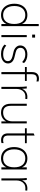

<svg xmlns="http://www.w3.org/2000/svg" viewBox="1478 -2258 787 3784"><g transform="rotate(90 1872.0 -366.5)"><path d="M495 -736V0H453V-100Q431 -48 385.5 -20.5Q340 7 277 7Q211 7 160.5 -25.5Q110 -58 82 -117.5Q54 -177 54 -255Q54 -332 81.5 -390.5Q109 -449 159.5 -480.5Q210 -512 277 -512Q340 -512 385.5 -485Q431 -458 453 -406V-736ZM453 -253Q453 -357 407 -414Q361 -471 278 -471Q194 -471 146.5 -414.5Q99 -358 99 -255Q99 -151 146.5 -92.5Q194 -34 277 -34Q361 -34 407 -91.5Q453 -149 453 -253Z M671 0V-500H712V0ZM663 -664H722V-606H663Z M859 -61 878 -96Q918 -62 956.5 -48.5Q995 -35 1048 -35Q1115 -35 1150 -58.5Q1185 -82 1185 -127Q1185 -163 1162 -184.5Q1139 -206 1088 -219L1003 -239Q946 -252 911 -288Q876 -324 876 -370Q876 -434 924.5 -473Q973 -512 1055 -512Q1108 -512 1152.5 -494.5Q1197 -477 1224 -445L1204 -409Q1170 -440 1134 -455.5Q1098 -471 1055 -471Q992 -471 957.5 -446Q923 -421 923 -376Q923 -338 945 -315Q967 -292 1013 -281L1099 -260Q1165 -245 1198 -212Q1231 -179 1231 -130Q1231 -69 1180.5 -31Q1130 7 1045 7Q927 7 859 -61Z M1443 -589V-500H1576V-464H1443V0H1401V-464H1301V-500H1401V-602Q1401 -672 1435 -706Q1469 -740 1528 -740Q1556 -740 1586 -732V-691Q1559 -699 1533 -699Q1489 -699 1466 -675.5Q1443 -652 1443 -589Z M1933 -509 1930 -471Q1918 -473 1890 -473Q1835 -473 1800 -447.5Q1765 -422 1749 -382.5Q1733 -343 1733 -300V0H1692V-362Q1692 -440 1684 -500H1724L1731 -406Q1751 -458 1793.5 -485Q1836 -512 1891 -512Q1919 -512 1933 -509Z M2413 -500V0H2373V-95Q2349 -46 2303.5 -19.5Q2258 7 2201 7Q2115 7 2070 -41.5Q2025 -90 2025 -184V-500H2066V-188Q2066 -109 2098.5 -71.5Q2131 -34 2198 -34Q2277 -34 2324.5 -83.5Q2372 -133 2372 -215V-500Z M2651 -464V-145Q2651 -81 2674.5 -57.5Q2698 -34 2744 -34Q2774 -34 2800 -43V-2Q2770 6 2740 6Q2680 6 2644.5 -27.5Q2609 -61 2609 -131V-464H2509V-500H2609V-636L2651 -654V-500H2803V-464Z M3320 -500V0H3278V-100Q3256 -48 3210.5 -20.5Q3165 7 3102 7Q3035 7 2984.5 -24.5Q2934 -56 2906.5 -114.5Q2879 -173 2879 -251Q2879 -329 2907 -388Q2935 -447 2985.5 -479.5Q3036 -512 3102 -512Q3165 -512 3210.5 -485Q3256 -458 3278 -406V-500ZM3278 -253Q3278 -358 3232 -414.5Q3186 -471 3102 -471Q3018 -471 2971 -413Q2924 -355 2924 -251Q2924 -148 2971.5 -91Q3019 -34 3103 -34Q3186 -34 3232 -91.5Q3278 -149 3278 -253Z M3737 -509 3734 -471Q3722 -473 3694 -473Q3639 -473 3604 -447.5Q3569 -422 3553 -382.5Q3537 -343 3537 -300V0H3496V-362Q3496 -440 3488 -500H3528L3535 -406Q3555 -458 3597.5 -485Q3640 -512 3695 -512Q3723 -512 3737 -509Z"/></g></svg>

Font: MuliDisplayVN ExtraLight
Style: Regular
Weight: 200
Designer: Vernon Adams
Foundry: Vernon Adams
Version: Version 2.100